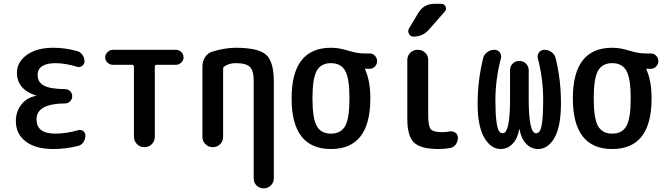

<svg xmlns="http://www.w3.org/2000/svg" viewBox="-20 -785 3540 1024"><path d="M171.9 -273.4Q173.8 -273.4 173.8 -274.4Q173.8 -275.4 171.9 -275.4Q70.3 -308.6 70.3 -397.5Q70.3 -453.1 122.6 -491.7Q174.8 -530.3 265.6 -530.3Q327.1 -530.3 390.6 -512.7Q408.2 -508.8 419.4 -492.7Q430.7 -476.6 430.7 -458Q430.7 -443.4 418.9 -434.1Q407.2 -424.8 391.6 -428.7Q331.1 -447.3 278.3 -448.2Q181.6 -448.2 180.7 -385.7Q180.7 -346.7 213.9 -328.6Q247.1 -310.5 327.1 -309.6Q342.8 -309.6 354 -298.8Q365.2 -288.1 365.2 -272Q365.2 -255.9 354 -244.6Q342.8 -233.4 327.1 -233.4Q174.8 -232.4 174.8 -148.4Q174.8 -72.3 274.4 -72.3Q332 -72.3 397.5 -90.8Q412.1 -94.7 423.8 -85.9Q435.5 -77.1 435.5 -61.5Q435.5 -43 424.8 -26.9Q414.1 -10.7 396.5 -6.8Q331.1 9.8 265.6 9.8Q168.9 9.8 116.7 -30.8Q64.5 -71.3 64.5 -139.6Q64.5 -189.5 94.2 -227.5Q124 -265.6 171.9 -273.4Z M582 -439.5Q565.4 -439.5 553.2 -451.2Q541 -462.9 541 -478.5Q541 -495.1 553.7 -507.3Q566.4 -519.5 582 -519.5H918Q933.6 -519.5 946.3 -507.8Q959 -496.1 959 -478.5Q959 -462.9 946.8 -451.2Q934.6 -439.5 918 -439.5H814.5Q806.6 -439.5 805.7 -429.7V-55.7Q805.7 -32.2 789.6 -16.1Q773.4 0 750 0Q726.6 0 710.4 -16.6Q694.3 -33.2 694.3 -55.7V-429.7Q694.3 -438.5 685.5 -439.5Z M1059.6 -54.7V-430.7Q1059.6 -458 1073.7 -480Q1087.9 -502 1112.3 -509.8Q1175.8 -529.3 1235.4 -530.3Q1357.4 -530.3 1398.9 -493.2Q1440.4 -456.1 1440.4 -349.6V166Q1440.4 188.5 1424.3 204.1Q1408.2 219.7 1386.2 219.7Q1364.3 219.7 1348.6 204.6Q1333 189.5 1333 166V-355.5Q1333 -408.2 1312.5 -428.2Q1292 -448.2 1238.3 -448.2Q1201.2 -448.2 1176.8 -430.7Q1169.9 -426.8 1169.9 -417V-54.7Q1169.9 -31.2 1153.8 -15.6Q1137.7 0 1114.7 0Q1091.8 0 1075.7 -16.1Q1059.6 -32.2 1059.6 -54.7Z M1820.8 -407.7Q1797.9 -448.2 1745.1 -448.2Q1692.4 -448.2 1669.4 -407.7Q1646.5 -367.2 1646.5 -260.3Q1646.5 -153.3 1669.4 -112.8Q1692.4 -72.3 1745.1 -72.3Q1797.9 -72.3 1820.8 -112.8Q1843.8 -153.3 1843.8 -260.3Q1843.8 -367.2 1820.8 -407.7ZM1745.1 -530.3Q1788.1 -530.3 1835.9 -515.1Q1883.8 -500 1920.9 -500H1951.2Q1967.8 -500 1979.5 -487.8Q1991.2 -475.6 1991.2 -459Q1991.2 -442.4 1979.5 -430.2Q1967.8 -418 1951.2 -418H1928.7H1926.8V-416Q1955.1 -354.5 1955.1 -259.8Q1955.1 9.8 1745.1 9.8Q1535.2 9.8 1535.2 -260.3Q1535.2 -530.3 1745.1 -530.3Z M2318.4 9.8Q2224.6 9.8 2188.5 -24.4Q2152.3 -58.6 2152.3 -150.4V-464.8Q2152.3 -488.3 2168.5 -503.9Q2184.6 -519.5 2208 -519.5Q2231.4 -519.5 2247.6 -503.9Q2263.7 -488.3 2263.7 -464.8V-169.9Q2263.7 -112.3 2277.3 -96.2Q2291 -80.1 2337.9 -80.1Q2359.4 -80.1 2377.9 -84Q2394.5 -86.9 2408.2 -77.6Q2421.9 -68.4 2421.9 -50.8Q2421.9 -29.3 2410.2 -13.7Q2398.4 2 2377.9 4.9Q2346.7 9.8 2318.4 9.8ZM2184.6 -589.8Q2168.9 -589.8 2161.1 -604.5Q2153.3 -619.1 2161.1 -632.8L2210.9 -715.8Q2240.2 -764.6 2296.9 -764.6H2333Q2349.6 -764.6 2356.4 -750Q2363.3 -735.4 2351.6 -722.7L2267.6 -627Q2235.4 -589.8 2184.6 -589.8Z M2650.4 9.8Q2597.7 9.8 2562.5 -51.3Q2527.3 -112.3 2527.3 -231.4Q2527.3 -353.5 2556.6 -474.6Q2561.5 -494.1 2578.6 -506.8Q2595.7 -519.5 2617.2 -519.5Q2634.8 -519.5 2645.5 -505.4Q2656.2 -491.2 2651.4 -473.6Q2622.1 -360.4 2622.1 -250Q2622.1 -179.7 2627.4 -139.2Q2632.8 -98.6 2641.1 -86.4Q2649.4 -74.2 2661.1 -74.2Q2700.2 -74.2 2700.2 -255.9V-410.2Q2700.2 -431.6 2714.4 -445.8Q2728.5 -460 2750 -460Q2771.5 -460 2785.6 -445.3Q2799.8 -430.7 2799.8 -410.2V-255.9Q2799.8 -74.2 2838.9 -74.2Q2850.6 -74.2 2858.9 -86.4Q2867.2 -98.6 2872.1 -139.2Q2877 -179.7 2877 -250Q2877 -365.2 2848.6 -473.6Q2843.8 -490.2 2854.5 -504.9Q2865.2 -519.5 2882.8 -519.5Q2904.3 -519.5 2921.4 -507.3Q2938.5 -495.1 2943.4 -474.6Q2972.7 -356.4 2971.7 -231.4Q2971.7 -111.3 2937.5 -50.8Q2903.3 9.8 2849.6 9.8Q2813.5 9.8 2786.6 -17.6Q2759.8 -44.9 2751 -94.7Q2751 -96.7 2750 -96.7Q2749 -96.7 2749 -94.7Q2740.2 -44.9 2713.4 -17.6Q2686.5 9.8 2650.4 9.8Z M3320.8 -407.7Q3297.9 -448.2 3245.1 -448.2Q3192.4 -448.2 3169.4 -407.7Q3146.5 -367.2 3146.5 -260.3Q3146.5 -153.3 3169.4 -112.8Q3192.4 -72.3 3245.1 -72.3Q3297.9 -72.3 3320.8 -112.8Q3343.8 -153.3 3343.8 -260.3Q3343.8 -367.2 3320.8 -407.7ZM3245.1 -530.3Q3288.1 -530.3 3335.9 -515.1Q3383.8 -500 3420.9 -500H3451.2Q3467.8 -500 3479.5 -487.8Q3491.2 -475.6 3491.2 -459Q3491.2 -442.4 3479.5 -430.2Q3467.8 -418 3451.2 -418H3428.7H3426.8V-416Q3455.1 -354.5 3455.1 -259.8Q3455.1 9.8 3245.1 9.8Q3035.2 9.8 3035.2 -260.3Q3035.2 -530.3 3245.1 -530.3Z"/></svg>

Font: Rounded Mgen+ 1mn medium
Style: Regular
Weight: 500
Designer: [Source Han Sans]
Ryoko NISHIZUKA  (kana & ideographs); Paul D. Hunt (Latin, Greek & Cyrillic); Wenlong ZHANG  (bopomofo
Version: Version 1.059.20150602